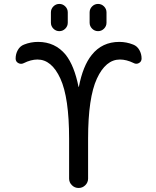

<svg xmlns="http://www.w3.org/2000/svg" viewBox="-20 -978 797 978"><path d="M428.7 -271.5V-68.4Q428.7 -48.8 414.6 -34.7Q400.4 -20.5 380.4 -20.5Q360.4 -20.5 346.2 -34.7Q332 -48.8 332 -68.4V-271.5Q332 -480.5 287.6 -577.6Q243.2 -674.8 170.9 -674.8Q137.7 -674.8 100.6 -656.2Q86.9 -649.4 73.2 -656.7Q59.6 -664.1 59.6 -679.7Q59.6 -703.1 70.8 -723.1Q82 -743.2 102.5 -751Q136.7 -764.6 173.8 -764.6Q260.7 -764.6 314.5 -699.2Q358.4 -643.6 379.9 -536.1Q379.9 -535.2 380.9 -535.2Q381.8 -535.2 381.8 -536.1Q402.3 -642.6 447.3 -698.2Q500 -764.6 587.9 -764.6Q624 -764.6 658.2 -751Q678.7 -743.2 689.9 -723.1Q701.2 -703.1 701.2 -679.7Q701.2 -664.1 687.5 -656.7Q673.8 -649.4 660.2 -657.2Q624 -674.8 590.8 -674.8Q518.6 -674.8 473.6 -577.6Q428.7 -480.5 428.7 -271.5ZM239.3 -862.3V-915Q239.3 -932.6 252 -945.3Q264.6 -958 282.2 -958Q299.8 -958 312.5 -945.3Q325.2 -932.6 325.2 -915V-862.3Q325.2 -844.7 312.5 -832Q299.8 -819.3 282.2 -819.3Q264.6 -819.3 252 -832Q239.3 -844.7 239.3 -862.3ZM436.5 -862.3V-915Q436.5 -932.6 449.2 -945.3Q461.9 -958 479.5 -958Q497.1 -958 509.8 -945.3Q522.5 -932.6 522.5 -915V-862.3Q522.5 -844.7 509.8 -832Q497.1 -819.3 479.5 -819.3Q461.9 -819.3 449.2 -832Q436.5 -844.7 436.5 -862.3Z"/></svg>

Font: Gen Jyuu Gothic Regular
Style: Regular
Weight: 400
Designer: [Source Han Sans]
Ryoko NISHIZUKA  (kana & ideographs); Paul D. Hunt (Latin, Greek & Cyrillic); Wenlong ZHANG  (bopomofo
Version: Version 1.002.20150607